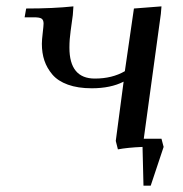

<svg xmlns="http://www.w3.org/2000/svg" viewBox="-20 -466 582 609"><path d="M58.1 -411.1 63 -439Q149.4 -439 212.9 -445.8L210.9 -418L204.1 -368.2Q200.2 -341.3 200.2 -314.9Q200.2 -216.8 280.8 -216.8Q335.9 -216.8 376 -240.2L404.8 -439L492.2 -445.8L490.2 -421.9L436 -25.9H492.2L499 0L458 123H435.1L432.1 0Q384.3 2 354 7.8L347.2 -19L372.1 -207Q331.1 -186 271 -186Q227.1 -186 195.3 -197.5Q163.6 -209 146.2 -229.5Q128.9 -250 120.8 -273.9Q112.8 -297.9 112.8 -327.1Q112.8 -338.9 115.5 -361.6Q118.2 -384.3 118.2 -391.1Q118.2 -402.8 111.8 -407Q105.5 -411.1 87.9 -411.1Z"/></svg>

Font: Dihjauti S
Style: Bold Italic
Weight: 700
Italic angle: -9°
Designer: T. Christopher White
Version: Version 3.0.0